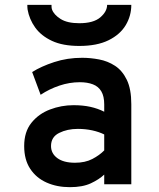

<svg xmlns="http://www.w3.org/2000/svg" viewBox="-20 -762 656 794"><path d="M269 12Q215.5 12 172.8 -7Q130 -26 105 -63.8Q80 -101.5 80 -158Q80 -217 110 -254.2Q140 -291.5 186.8 -309.2Q233.5 -327 284 -327Q323 -327 353.5 -320.2Q384 -313.5 411 -300V-330Q411 -364 399 -384.2Q387 -404.5 364.2 -413.2Q341.5 -422 310 -422Q267.5 -422 225.8 -408Q184 -394 148 -370L113 -464Q150 -487.5 204 -505.2Q258 -523 320 -523Q354 -523 389.8 -516.2Q425.5 -509.5 455.8 -489.8Q486 -470 504.5 -431.8Q523 -393.5 523 -331V0H411V-40Q390 -20 355.8 -4Q321.5 12 269 12ZM290 -89Q332 -89 361.8 -104.5Q391.5 -120 411 -140V-206Q390 -216.5 361.8 -222.8Q333.5 -229 302 -229Q258 -229 224.5 -212.2Q191 -195.5 191 -158Q191 -127.5 217 -108.2Q243 -89 290 -89ZM308 -572Q239.5 -572 194.8 -593Q150 -614 125.5 -648.2Q101 -682.5 94 -723Q93.5 -727.5 93.2 -732.5Q93 -737.5 93 -742H193Q193 -737.5 193.2 -732.5Q193.5 -727.5 195 -723Q202.5 -701.5 230.2 -683.8Q258 -666 308 -666Q366.5 -666 394.8 -690.2Q423 -714.5 423 -742H523Q523 -696.5 499.8 -657.8Q476.5 -619 428.8 -595.5Q381 -572 308 -572Z"/></svg>

Font: Overpass Mono
Style: Bold
Weight: 700
Monospace: yes
Designer: Delve Withrington, Dave Bailey
Foundry: Delve Fonts LLC
Version: Version 4.000